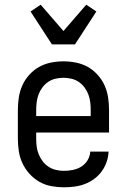

<svg xmlns="http://www.w3.org/2000/svg" viewBox="-20 -789 540 817"><path d="M252 8Q225 8 198 3Q171 -2 147.5 -15.5Q124 -29 105.5 -49.5Q87 -70 75.5 -94.5Q64 -119 60 -146Q56 -173 56 -200V-320Q56 -347 60 -374Q64 -401 75 -425.5Q86 -450 104.5 -470.5Q123 -491 146 -504Q169 -517 196 -522.5Q223 -528 250 -528Q277 -528 304 -522.5Q331 -517 354 -504Q377 -491 395.5 -470.5Q414 -450 425 -425.5Q436 -401 440 -374Q444 -347 444 -320V-225H134V-200Q134 -183 136 -166Q138 -149 144.5 -133Q151 -117 161.5 -103Q172 -89 186.5 -79.5Q201 -70 218 -66Q235 -62 252 -62Q271 -62 290.5 -66Q310 -70 326 -80Q342 -90 352.5 -107Q363 -124 364 -144H442Q441 -121 433.5 -99.5Q426 -78 412.5 -59.5Q399 -41 380.5 -27.5Q362 -14 341 -6Q320 2 297 5Q274 8 252 8ZM366 -295V-320Q366 -337 364 -354Q362 -371 356 -387Q350 -403 339.5 -417Q329 -431 315 -440.5Q301 -450 284 -454Q267 -458 250 -458Q233 -458 216 -454Q199 -450 185 -440.5Q171 -431 160.5 -417Q150 -403 144 -387Q138 -371 136 -354Q134 -337 134 -320V-295ZM201 -600 110 -740 153 -769 250 -657 347 -769 390 -740 299 -600Z"/></svg>

Font: Iosevka NFM
Style: Regular
Weight: 400
Monospace: yes
Designer: Belleve Invis
Foundry: Belleve Invis
Version: Version 29.0.4; ttfautohint (v1.8.4);Nerd Fonts 3.3.0